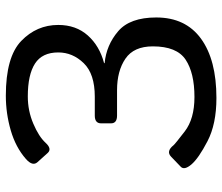

<svg xmlns="http://www.w3.org/2000/svg" viewBox="-72 -683 769 665"><g transform="rotate(-90 312.5 -350.5)"><path d="M75.2 -72.3Q54.7 -96.7 67.4 -108.9L102.5 -142.6Q121.1 -160.2 142.1 -133.8Q146 -128.9 189.7 -95.2Q233.4 -61.5 309.1 -61.5Q392.1 -61.5 438.2 -92Q484.4 -122.6 484.4 -205.6Q484.4 -271.5 441.9 -300.5Q399.4 -329.6 332.5 -329.6H244.6Q217.8 -329.6 217.8 -350.6V-384.8Q217.8 -406.7 244.6 -406.7H310.1Q389.2 -406.7 426.3 -445.1Q463.4 -483.4 463.4 -533.2Q463.4 -588.9 424.8 -613.8Q386.2 -638.7 311 -638.7Q261.2 -638.7 216.6 -619.6Q171.9 -600.6 150.4 -577.1Q129.4 -554.2 115.2 -569.8L83.5 -605Q67.9 -622.1 94.7 -645.5Q134.8 -680.7 193.6 -697.8Q252.4 -714.8 313.5 -714.8Q447.8 -714.8 503.2 -661.4Q558.6 -607.9 558.6 -533.2Q558.6 -471.7 522.2 -430.9Q485.8 -390.1 426.3 -374.5V-372.6Q488.8 -366.7 536.6 -325.9Q584.5 -285.2 584.5 -193.8Q584.5 -92.3 511 -38.8Q437.5 14.6 305.7 14.6Q215.3 14.6 155.8 -16.4Q96.2 -47.4 75.2 -72.3Z"/></g></svg>

Font: Istok Web
Style: Regular
Weight: 400
Designer: Andrey V. Panov
Foundry: Andrey V. Panov
Version: Version 1.0.2g